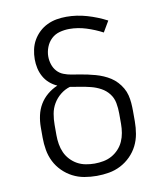

<svg xmlns="http://www.w3.org/2000/svg" viewBox="-84 -813 768 890"><g transform="rotate(-10 300.0 -367.5)"><path d="M300 8Q271 8 242 3Q213 -2 187 -15.5Q161 -29 140 -50Q119 -71 106 -97Q93 -123 88 -152Q83 -181 83 -210V-259Q83 -287 89 -314.5Q95 -342 109 -365.5Q123 -389 144.5 -407Q166 -425 192 -436Q172 -445 156 -459Q140 -473 129.5 -492Q119 -511 114.5 -532Q110 -553 110 -574Q110 -597 115 -620Q120 -643 131.5 -663Q143 -683 160 -699Q177 -715 198 -725Q219 -735 241.5 -739Q264 -743 288 -743Q337 -743 385 -729Q433 -715 477 -692L447 -641Q411 -660 371.5 -672.5Q332 -685 292 -685Q269 -685 246.5 -679Q224 -673 207.5 -657.5Q191 -642 182.5 -620Q174 -598 174 -576Q174 -557 180 -538.5Q186 -520 198.5 -506Q211 -492 229 -485Q247 -478 265.5 -475Q284 -472 302.5 -469Q321 -466 339.5 -462Q358 -458 376 -453Q394 -448 411.5 -440.5Q429 -433 444.5 -423Q460 -413 473 -399Q486 -385 495.5 -368.5Q505 -352 509.5 -334Q514 -316 515.5 -297Q517 -278 517 -259V-210Q517 -181 512 -152Q507 -123 494 -97Q481 -71 460 -50Q439 -29 413 -15.5Q387 -2 358 3Q329 8 300 8ZM300 -50Q321 -50 342 -54Q363 -58 381 -68Q399 -78 413.5 -93.5Q428 -109 436.5 -128Q445 -147 448.5 -168Q452 -189 452 -210V-259Q452 -284 447.5 -308.5Q443 -333 428 -352.5Q413 -372 391 -384Q369 -396 345 -402Q321 -408 296.5 -412Q272 -416 248 -420Q224 -413 203.5 -396.5Q183 -380 170 -358Q157 -336 152.5 -310.5Q148 -285 148 -259V-210Q148 -189 151.5 -168Q155 -147 163.5 -128Q172 -109 186.5 -93.5Q201 -78 219 -68Q237 -58 258 -54Q279 -50 300 -50Z"/></g></svg>

Font: Iosevka SS04 Light Extended
Style: Regular
Weight: 300
Width: 7
Monospace: yes
Designer: Belleve Invis
Foundry: Belleve Invis
Version: Version 19.0.0; ttfautohint (v1.8.4)